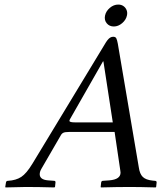

<svg xmlns="http://www.w3.org/2000/svg" viewBox="-20 -819 707 841"><path d="M307 -283H474L433 -550H431L286 -296Q284 -292 284 -290Q284 -283 307 -283ZM161 -79Q154 -67 154 -56Q154 -32 190 -29L217 -27Q224 -27 223 -19L221 0L218 2Q148 0 93 0Q76 0 4 2L3 0L6 -19Q7 -27 15 -27Q50 -29 73 -44Q96 -59 122 -102L437 -622Q445 -636 451 -643.5Q457 -651 463 -654.5Q469 -658 476 -658Q486 -658 489.5 -651Q493 -644 496 -628L588 -86Q592 -57 605.5 -44Q619 -31 648 -28L658 -27Q667 -27 666 -19L664 0L662 2Q592 0 549 0Q494 0 422 2L421 0L423 -19Q424 -27 431 -27L459 -29Q508 -33 508 -63Q508 -67 507 -72L482 -241H282Q265 -241 257.5 -237.5Q250 -234 245 -224ZM498 -799Q511 -799 520.5 -792.5Q530 -786 534.5 -775Q539 -764 536 -751Q532 -732 515 -717.5Q498 -703 478.5 -703Q459 -703 447.5 -717Q436 -731 440 -750.5Q444 -770 461 -784.5Q478 -799 498 -799Z"/></svg>

Font: Linux Libertine O
Style: Italic
Weight: 400
Italic angle: -12°
Designer: Philipp H. Poll
Foundry: Philipp H. Poll
Version: Version 5.1.6